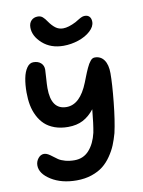

<svg xmlns="http://www.w3.org/2000/svg" viewBox="-106 -1041 862 1159"><g transform="rotate(-10 324.5 -461.5)"><path d="M332 -768.1Q253.9 -768.1 203.4 -813.2Q152.8 -858.4 152.8 -911.1Q152.8 -938 168 -953.6Q183.1 -969.2 208 -969.2Q225.6 -969.2 237.8 -958.7Q250 -948.2 263.2 -928.2Q281.2 -902.3 301 -887.2Q320.8 -872.1 347.2 -872.1Q379.9 -872.1 426.8 -896Q431.2 -898.4 440.2 -904.1Q449.2 -909.7 453.6 -912.1Q458 -914.6 464.6 -918Q471.2 -921.4 476.8 -922.6Q482.4 -923.8 487.8 -923.8Q506.8 -923.8 516.8 -912.4Q526.9 -900.9 526.9 -880.9Q526.9 -851.6 497.8 -825Q468.8 -798.3 423.8 -783.2Q378.9 -768.1 332 -768.1ZM269 45.9Q176.3 45.9 113 6.1Q49.8 -33.7 49.8 -84Q49.8 -107.9 64.9 -127Q80.1 -146 101.1 -146Q113.3 -146 125.7 -138.9Q138.2 -131.8 150.9 -121.6Q163.6 -111.3 179.2 -100.8Q194.8 -90.3 220.2 -83.3Q245.6 -76.2 276.9 -76.2Q331.5 -76.2 366.7 -115.5Q401.9 -154.8 417 -220.2Q426.8 -271 435.1 -360.8Q404.3 -321.3 365.7 -301Q327.1 -280.8 273.9 -280.8Q228.5 -280.8 192.1 -293.9Q155.8 -307.1 131.8 -329.6Q107.9 -352.1 91.8 -383.8Q75.7 -415.5 68.8 -451.4Q62 -487.3 62 -528.8Q62 -577.6 69.6 -616Q77.1 -654.3 93.8 -678.2Q110.4 -702.1 133.8 -702.1Q162.6 -702.1 179.7 -686.8Q196.8 -671.4 196.8 -646Q196.8 -632.8 193.8 -594.2Q190.9 -555.7 190.9 -533.2Q190.9 -400.9 285.2 -400.9Q368.7 -400.9 418.9 -527.8Q422.4 -536.6 430.2 -556.6Q438 -576.7 441.9 -585.9Q445.8 -595.2 452.9 -610.8Q460 -626.5 464.8 -634Q469.7 -641.6 476.3 -650.4Q482.9 -659.2 489.7 -662.6Q496.6 -666 503.9 -666Q540.5 -666 560.8 -637Q581.1 -607.9 581.1 -556.2Q581.1 -490.7 569.8 -379.9Q558.6 -269 542 -195.8Q531.2 -156.7 518.1 -124.8Q504.9 -92.8 482.4 -60.1Q460 -27.3 431.6 -4.9Q403.3 17.6 361.6 31.7Q319.8 45.9 269 45.9Z"/></g></svg>

Font: Shantell Sans Irregular
Style: Regular
Weight: 600
Designer: Stephen Nixon, Anya Danilova, Shantell Martin
Foundry: Arrow Type
Version: Version 1.006;[9816181b4]